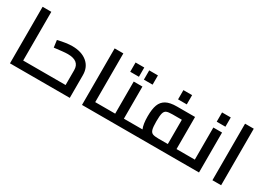

<svg xmlns="http://www.w3.org/2000/svg" viewBox="-15 -1395 2859 2082"><g transform="rotate(30 1414.5 -354.0)"><path d="M358 -49Q358 -24 354 -12Q350 0 338 0H93V-708H202V-98H338Q350 -98 354 -86Q358 -74 358 -49Z M842 -284V0H338Q326 0 322 -12Q318 -24 318 -49Q318 -74 322 -86Q326 -98 338 -98H733V-284Q733 -401 587 -401Q561 -401 518 -396.5Q475 -392 419 -385L407 -474Q515 -500 586 -500Q703 -500 772.5 -442.5Q842 -385 842 -284Z M1260 -49Q1260 -24 1256 -12Q1252 0 1240 0H995V-708H1104V-98H1240Q1252 -98 1256 -86Q1260 -74 1260 -49Z M1597 -49Q1597 -24 1593 -12Q1589 0 1577 0H1240Q1228 0 1224 -12Q1220 -24 1220 -49Q1220 -74 1224 -86Q1228 -98 1240 -98H1354V-500H1463V-98H1577Q1589 -98 1593 -86Q1597 -74 1597 -49ZM1268 -689H1377V-573H1268ZM1439 -689H1548V-573H1439Z M2257 -49Q2257 -25 2252.5 -12.5Q2248 0 2237 0H1577Q1565 0 1561 -12Q1557 -24 1557 -49Q1557 -74 1561 -86Q1565 -98 1577 -98H1696Q1673 -151 1673 -250Q1673 -340 1693 -393.5Q1713 -447 1761 -473.5Q1809 -500 1896 -500H2122V-98H2237Q2248 -98 2252.5 -85.5Q2257 -73 2257 -49ZM1896 -98H2013V-402H1896Q1845 -402 1822 -392Q1799 -382 1790.5 -350.5Q1782 -319 1782 -250Q1782 -181 1790.5 -149.5Q1799 -118 1822 -108Q1845 -98 1896 -98ZM1867 -689H1976V-573H1867Z M2460 -500V0H2237Q2225 0 2221 -12Q2217 -24 2217 -49Q2217 -74 2221 -86Q2225 -98 2237 -98H2351V-500ZM2351 -689H2460V-573H2351Z M2628 -708H2737V0H2628Z"/></g></svg>

Font: Cairo SemiBold
Style: Regular
Weight: 600
Designer: Mohamed Gaber, Accademia di Belle Arti di Urbino and others
Foundry: Kief Type Foundry, Accademia di Belle Arti di Urbino and others
Version: Version 3.011